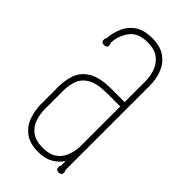

<svg xmlns="http://www.w3.org/2000/svg" viewBox="-172 -559 619 619"><g transform="rotate(45 137.5 -250.0)"><path d="M237 -11Q240 -7 240 -3Q240 10 227 10Q214 10 214 -3Q214 -8 217 -11V-32Q204 -13 184 -1.5Q164 10 134 10Q95 10 72.5 -7Q50 -24 40.5 -50.5Q31 -77 31 -105V-186Q31 -215 40 -241Q49 -267 76.5 -284Q104 -301 158 -301H217V-395Q217 -418 209.5 -439.5Q202 -461 184 -475.5Q166 -490 134 -490Q89 -490 70 -463Q51 -436 50 -404Q53 -400 53 -396Q53 -384 40 -384Q27 -384 27 -396Q27 -402 30 -405Q32 -432 42.5 -456Q53 -480 75 -495Q97 -510 134 -510Q173 -510 195.5 -493Q218 -476 227.5 -450Q237 -424 237 -395ZM51 -105Q51 -82 58 -60Q65 -38 83.5 -24Q102 -10 134 -10Q166 -10 183.5 -23Q201 -36 208.5 -56Q216 -76 217 -98V-281H158Q111 -281 88 -267Q65 -253 58 -231Q51 -209 51 -186Z"/></g></svg>

Font: Wire One
Style: Regular
Weight: 400
Designer: Alexei Vanyashin, Gayaneh Bagdasaryan
Foundry: Cyreal
Version: Version 1.102; ttfautohint (v1.8.3)